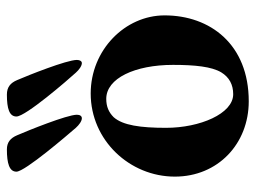

<svg xmlns="http://www.w3.org/2000/svg" viewBox="-110 -600 724 543"><g transform="rotate(-90 251.5 -328.0)"><path d="M189 -458C195 -458 199 -463 199 -472C199 -500 154 -611 141 -641C133 -660 121 -670 101 -670C61 -670 38 -663 38 -643C38 -619 143 -497 162 -475C170 -466 181 -458 189 -458ZM345 -458C350 -458 354 -463 354 -472C354 -501 310 -611 297 -641C289 -660 277 -670 256 -670C216 -670 194 -663 194 -643C194 -617 297 -498 318 -475C326 -466 337 -458 345 -458ZM237 14C398 14 480 -95 480 -224C480 -336 382 -433 259 -433C127 -433 24 -323 24 -195C24 -73 117 14 237 14ZM257 -30C202 -30 162 -124 162 -220C162 -292 169 -342 192 -368C206 -382 222 -389 244 -389C302 -389 340 -308 340 -200C340 -138 335 -91 319 -64C305 -41 284 -30 257 -30Z"/></g></svg>

Font: EB Garamond
Style: Bold
Weight: 700
Designer: Georg Duffner and Octavio Pardo
Foundry: Georg Duffner
Version: Version 1.000;PS 001.000;hotconv 1.0.88;makeotf.lib2.5.64775